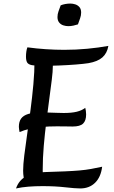

<svg xmlns="http://www.w3.org/2000/svg" viewBox="-20 -1051 639 1079"><path d="M120 -21Q116 -36 113 -54.5Q110 -73 110 -92Q110 -125 116.5 -178Q123 -231 132.5 -296Q142 -361 151.5 -433Q161 -505 167.5 -576.5Q174 -648 174 -712L274 -717Q276 -709 276.5 -700.5Q277 -692 277 -681Q277 -650 271 -602.5Q265 -555 257 -495Q249 -435 240.5 -368Q232 -301 226 -231.5Q220 -162 220 -95Q220 -73 221.5 -65.5Q223 -58 230 -50ZM70 8Q78 -15 91.5 -31.5Q105 -48 125 -59.5Q145 -71 172 -77Q199 -83 232 -84Q297 -86 344 -88Q391 -90 426 -93Q461 -96 491.5 -101.5Q522 -107 554 -114Q547 -56 514.5 -24Q482 8 431 8Q403 8 346.5 1.5Q290 -5 219 -5Q177 -5 139.5 -2Q102 1 70 8ZM90 -309Q89 -314 87.5 -323Q86 -332 86 -338Q86 -367 98.5 -384.5Q111 -402 138.5 -410.5Q166 -419 209 -419Q227 -419 250.5 -418.5Q274 -418 297.5 -417Q321 -416 338 -416Q382 -416 411 -423Q440 -430 459 -445Q461 -438 462.5 -428.5Q464 -419 464 -408Q464 -373 447 -356.5Q430 -340 388 -340Q379 -340 355.5 -340.5Q332 -341 300 -341Q254 -341 216 -337.5Q178 -334 147 -327Q116 -320 90 -309ZM216 -681Q178 -681 158.5 -685Q139 -689 132.5 -700Q126 -711 126 -733Q126 -747 128 -761Q130 -775 134 -785Q185 -778 238 -774.5Q291 -771 341 -771Q407 -771 470.5 -777Q534 -783 589 -793Q582 -752 555.5 -728.5Q529 -705 477 -696Q451 -692 407.5 -688.5Q364 -685 313.5 -683Q263 -681 216 -681ZM418 -914Q406 -910 392 -907Q378 -904 364 -904Q350 -904 336 -908.5Q322 -913 312.5 -924.5Q303 -936 303 -955Q303 -972 309 -988Q315 -1004 321 -1021Q333 -1026 347.5 -1028.5Q362 -1031 375 -1031Q389 -1031 403 -1026.5Q417 -1022 426.5 -1011Q436 -1000 436 -980Q436 -964 430 -947.5Q424 -931 418 -914Z"/></svg>

Font: Merienda
Style: Regular
Weight: 400
Designer: Eduardo Rodriguez Tunni
Foundry: Eduardo Rodriguez Tunni
Version: Version 2.001